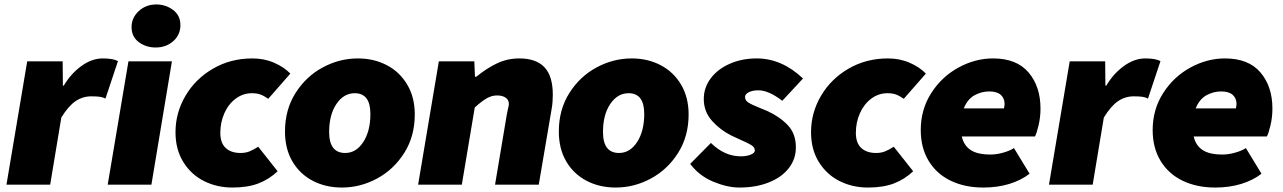

<svg xmlns="http://www.w3.org/2000/svg" viewBox="-20 -828 5755 861"><path d="M102 -553H261L262 -444H266Q298 -498 345 -532Q392 -566 441 -566Q487 -566 509 -554L453 -386Q442 -392 427.5 -394Q413 -396 389 -396Q351 -396 319 -374.5Q287 -353 255 -301L205 0H9Z M556 -553H751L659 0H463ZM570 -707Q570 -748 602 -778Q634 -808 681 -808Q723 -808 756 -783.5Q789 -759 789 -715Q789 -672 757 -643.5Q725 -615 678 -615Q635 -615 602.5 -639Q570 -663 570 -707Z M767 -235Q767 -322 811.5 -398Q856 -474 935 -520Q1014 -566 1112 -566Q1165 -566 1209.5 -546.5Q1254 -527 1282 -498L1183 -385Q1163 -399 1147 -404.5Q1131 -410 1110 -410Q1070 -410 1037.5 -386Q1005 -362 986.5 -321Q968 -280 968 -232Q968 -187 992 -164.5Q1016 -142 1059 -142Q1081 -142 1098.5 -149Q1116 -156 1138 -170L1225 -60Q1187 -24 1139 -5.5Q1091 13 1022 13Q953 13 895 -16Q837 -45 802 -101.5Q767 -158 767 -235Z M1258 -238Q1258 -336 1305 -410.5Q1352 -485 1427 -525.5Q1502 -566 1585 -566Q1657 -566 1715 -535.5Q1773 -505 1806.5 -448Q1840 -391 1840 -315Q1840 -217 1793 -142.5Q1746 -68 1671 -27.5Q1596 13 1513 13Q1440 13 1382 -17.5Q1324 -48 1291 -104.5Q1258 -161 1258 -238ZM1641 -317Q1641 -410 1571 -410Q1521 -410 1488.5 -361.5Q1456 -313 1456 -236Q1456 -142 1528 -142Q1577 -142 1609 -191Q1641 -240 1641 -317Z M1948 -553H2107L2110 -484H2116Q2164 -523 2210 -544.5Q2256 -566 2309 -566Q2384 -566 2421.5 -526.5Q2459 -487 2459 -403Q2459 -369 2454 -341L2396 0H2200L2253 -316L2258 -340Q2262 -356 2262 -361Q2262 -380 2247.5 -390Q2233 -400 2209 -400Q2185 -400 2162.5 -387Q2140 -374 2109 -346L2051 0H1855Z M2486 -238Q2486 -336 2533 -410.5Q2580 -485 2655 -525.5Q2730 -566 2813 -566Q2885 -566 2943 -535.5Q3001 -505 3034.5 -448Q3068 -391 3068 -315Q3068 -217 3021 -142.5Q2974 -68 2899 -27.5Q2824 13 2741 13Q2668 13 2610 -17.5Q2552 -48 2519 -104.5Q2486 -161 2486 -238ZM2869 -317Q2869 -410 2799 -410Q2749 -410 2716.5 -361.5Q2684 -313 2684 -236Q2684 -142 2756 -142Q2805 -142 2837 -191Q2869 -240 2869 -317Z M3075 -93 3168 -187Q3229 -127 3302 -127Q3328 -127 3346.5 -134.5Q3365 -142 3365 -153Q3365 -167 3350.5 -176.5Q3336 -186 3301 -201L3260 -220Q3211 -244 3173.5 -285.5Q3136 -327 3136 -384Q3136 -435 3167 -476.5Q3198 -518 3252.5 -542Q3307 -566 3373 -566Q3486 -566 3581 -476L3488 -376Q3427 -423 3381 -423Q3355 -423 3338 -414.5Q3321 -406 3321 -393Q3321 -378 3335.5 -368.5Q3350 -359 3385 -345L3419 -331Q3475 -306 3512 -267.5Q3549 -229 3549 -167Q3549 -114 3516.5 -73Q3484 -32 3426.5 -9.5Q3369 13 3296 13Q3242 13 3179 -13Q3116 -39 3075 -93Z M3617 -235Q3617 -322 3661.5 -398Q3706 -474 3785 -520Q3864 -566 3962 -566Q4015 -566 4059.5 -546.5Q4104 -527 4132 -498L4033 -385Q4013 -399 3997 -404.5Q3981 -410 3960 -410Q3920 -410 3887.5 -386Q3855 -362 3836.5 -321Q3818 -280 3818 -232Q3818 -187 3842 -164.5Q3866 -142 3909 -142Q3931 -142 3948.5 -149Q3966 -156 3988 -170L4075 -60Q4037 -24 3989 -5.5Q3941 13 3872 13Q3803 13 3745 -16Q3687 -45 3652 -101.5Q3617 -158 3617 -235Z M4109 -245Q4109 -337 4156 -410.5Q4203 -484 4278 -525Q4353 -566 4433 -566Q4539 -566 4592.5 -503Q4646 -440 4646 -341Q4646 -302 4637 -264.5Q4628 -227 4621 -216H4293Q4302 -176 4332.5 -155.5Q4363 -135 4422 -135Q4449 -135 4479 -143.5Q4509 -152 4527 -164L4597 -49Q4560 -20 4507 -3.5Q4454 13 4389 13Q4307 13 4243.5 -17.5Q4180 -48 4144.5 -106.5Q4109 -165 4109 -245ZM4482 -342Q4485 -353 4485 -362Q4485 -387 4468 -402.5Q4451 -418 4416 -418Q4382 -418 4350.5 -401Q4319 -384 4302 -342Z M4777 -553H4936L4937 -444H4941Q4973 -498 5020 -532Q5067 -566 5116 -566Q5162 -566 5184 -554L5128 -386Q5117 -392 5102.5 -394Q5088 -396 5064 -396Q5026 -396 4994 -374.5Q4962 -353 4930 -301L4880 0H4684Z M5149 -245Q5149 -337 5196 -410.5Q5243 -484 5318 -525Q5393 -566 5473 -566Q5579 -566 5632.5 -503Q5686 -440 5686 -341Q5686 -302 5677 -264.5Q5668 -227 5661 -216H5333Q5342 -176 5372.5 -155.5Q5403 -135 5462 -135Q5489 -135 5519 -143.5Q5549 -152 5567 -164L5637 -49Q5600 -20 5547 -3.5Q5494 13 5429 13Q5347 13 5283.5 -17.5Q5220 -48 5184.5 -106.5Q5149 -165 5149 -245ZM5522 -342Q5525 -353 5525 -362Q5525 -387 5508 -402.5Q5491 -418 5456 -418Q5422 -418 5390.5 -401Q5359 -384 5342 -342Z"/></svg>

Font: Nebula Sans Black
Style: Regular
Weight: 900
Italic angle: -9°
Designer: Paul D. Hunt for Adobe (as Source Sans)
Foundry: Nebula Entertainment & Broadcasting LLC
Version: Version 1.010